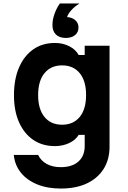

<svg xmlns="http://www.w3.org/2000/svg" viewBox="-20 -875 740 1113"><path d="M615 -25Q615 50 580.5 104.5Q546 159 483 188.5Q420 218 332 218Q255 218 196 194Q137 170 101.5 126.5Q66 83 60 23H201Q217 57 251 75.5Q285 94 332 94Q398 94 434.5 61.5Q471 29 471 -28V-93H436Q418 -63 380.5 -45.5Q343 -28 299 -28Q226 -28 173 -64Q120 -100 90.5 -166Q61 -232 61 -323Q61 -416 90.5 -484Q120 -552 173 -589Q226 -626 299 -626Q344 -626 381.5 -607Q419 -588 436 -556H471V-610H615ZM201 -324Q201 -242 238 -197Q275 -152 340 -152Q405 -152 442 -197Q479 -242 479 -324Q479 -406 442 -451Q405 -496 340 -496Q275 -496 238 -451Q201 -406 201 -324ZM441 -855Q411 -836 392.5 -815Q374 -794 369 -776Q399 -774 417 -757.5Q435 -741 435 -716Q435 -688 415 -671.5Q395 -655 361 -655Q361 -655 361 -655Q360 -655 359 -655Q323 -656 303.5 -675.5Q284 -695 284 -730Q284 -761 296 -794.5Q308 -828 327 -855Z"/></svg>

Font: Martian Mono SemiBold
Style: Regular
Weight: 600
Monospace: yes
Designer: Roman Shamin
Foundry: Evil Martians
Version: Version 1.000; ttfautohint (v1.8.4.7-5d5b)